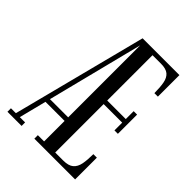

<svg xmlns="http://www.w3.org/2000/svg" viewBox="-201 -805 911 911"><g transform="rotate(45 254.0 -350.0)"><path d="M191 0V-23.5H233V-700H464.5V-555.5H441Q441 -594 436 -621.2Q431 -648.5 414.8 -662.5Q398.5 -676.5 364 -676.5H307.5V-372.5H432V-425.5H455V-296.5H432V-348.5H307.5V-23.5H360.5Q396.5 -23.5 413.5 -38Q430.5 -52.5 435.8 -80Q441 -107.5 441 -146H464.5V0ZM102 -161 104 -185H245L243 -161ZM10.5 0V-23.5H43.5L217.5 -700H241L70 -23.5H105.5V0Z"/></g></svg>

Font: Imbue 48pt
Style: Regular
Weight: 400
Designer: Tyler Finck
Foundry: Etcetera Type Company
Version: Version 1.102